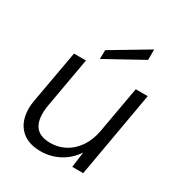

<svg xmlns="http://www.w3.org/2000/svg" viewBox="-173 -841 909 972"><g transform="rotate(30 281.5 -355.0)"><path d="M205 12Q143 12 104.5 -15.5Q66 -43 52.5 -91Q39 -139 51 -200L105 -501H175L123 -208Q110 -132 134.5 -90.5Q159 -49 227 -49Q271 -49 310 -69Q349 -89 377.5 -129Q406 -169 417 -226L466 -501H536L448 0H384L396 -91Q364 -42 313.5 -15Q263 12 205 12ZM232 -543 233 -595 446 -722V-661Z"/></g></svg>

Font: DM Sans 17pt Light
Style: Italic
Weight: 300
Italic angle: -10°
Version: Version 4.004;gftools[0.9.30]